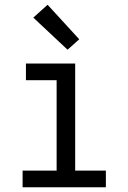

<svg xmlns="http://www.w3.org/2000/svg" viewBox="-20 -787 540 807"><path d="M75 0V-70H218V-450H89V-520H296V-70H425V0ZM264 -578 120 -713 180 -767 313 -622Z"/></svg>

Font: Iosevka Slab
Style: Regular
Weight: 400
Monospace: yes
Designer: Belleve Invis
Foundry: Belleve Invis
Version: Version 11.2.4; ttfautohint (v1.8.3)